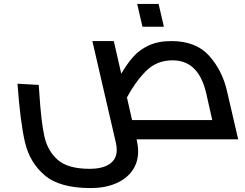

<svg xmlns="http://www.w3.org/2000/svg" viewBox="-20 -709 1247 977"><path d="M677 9Q683 36 683 61Q683 117 653 159.5Q623 202 568 225Q513 248 441 248Q284 248 207.5 183Q131 118 107 14.5Q83 -89 69 -283L177 -277L180 -237Q189 -92 205.5 -16.5Q222 59 274 104.5Q326 150 435 150Q503 150 538.5 125Q574 100 574 54Q574 35 570 19L450 -500H559L597 -334Q627 -385 658.5 -420.5Q690 -456 737.5 -478Q785 -500 852 -500Q977 -500 1044 -425.5Q1111 -351 1135 -246L1192 0H675ZM652 -98H1060L1029 -236Q1009 -320 966.5 -361Q924 -402 858 -402Q777 -402 722.5 -347Q668 -292 626 -213ZM678 -689H787L814 -573H705Z"/></svg>

Font: Cairo SemiBold
Style: Italic
Weight: 600
Italic angle: -13°
Designer: Mohamed Gaber, Accademia di Belle Arti di Urbino and others
Foundry: Kief Type Foundry, Accademia di Belle Arti di Urbino and others
Version: Version 3.011